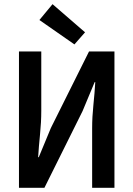

<svg xmlns="http://www.w3.org/2000/svg" viewBox="-20 -901 640 921"><path d="M71 0V-654H178V-370Q178 -315 172 -256Q166 -197 163 -147H166L224 -287L407 -654H529V0H422V-286Q422 -340 428 -397.5Q434 -455 437 -507H434L376 -368L193 0ZM337 -688 169 -805 232 -881 388 -746Z"/></svg>

Font: Source Code Pro SemiBold
Style: Regular
Weight: 600
Monospace: yes
Designer: Paul D. Hunt, Teo Tuominen
Foundry: Adobe Systems Incorporated
Version: Version 1.018;hotconv 1.0.116;makeotfexe 2.5.65601